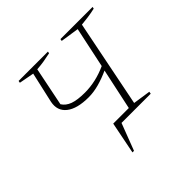

<svg xmlns="http://www.w3.org/2000/svg" viewBox="-170 -670 967 967"><g transform="rotate(-45 314.0 -186.0)"><path d="M243 144 277 -27H388L435 -247Q396 -229 357.5 -218.5Q319 -208 284 -208Q202 -208 162 -239.5Q122 -271 133 -326L170 -490L90 -505L92 -516H301L299 -506Q270 -500 249.5 -496.5Q229 -493 200 -491L158 -284Q173 -260 203.5 -249Q234 -238 287 -238Q364 -238 441 -273L487 -490L388 -505L390 -516H619L617 -506Q591 -500 565 -496.5Q539 -493 518 -491L425 -26L519 -12L517 0H309L254 144Z"/></g></svg>

Font: Piazzolla SC Thin
Style: Italic
Weight: 100
Italic angle: -11.3°
Designer: Juan Pablo del Peral
Foundry: Huerta Tipografica
Version: Version 1.330